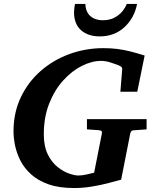

<svg xmlns="http://www.w3.org/2000/svg" viewBox="-20 -929 770 965"><path d="M353 16.1Q276.4 16.1 223.1 -2.9Q169.9 -22 135.5 -53.5Q101.1 -85 82 -123Q63 -161.1 55.4 -199.2Q47.9 -237.3 47.9 -269Q47.9 -362.3 84.2 -439.2Q120.6 -516.1 183.6 -571.5Q246.6 -627 328.1 -657Q409.7 -687 500 -687Q538.1 -687 569.8 -682.9Q601.6 -678.7 634 -670.7Q666.5 -662.6 707 -649.9L669.9 -467.8H585L594.2 -581.1Q595.2 -589.8 586.7 -595.2Q578.1 -600.6 567.9 -604Q558.6 -607.4 534.9 -615.2Q511.2 -623 487.8 -623Q441.9 -623 391.6 -597.9Q341.3 -572.8 297.9 -524.9Q254.4 -477.1 227.3 -408.7Q200.2 -340.3 200.2 -253.9Q200.2 -193.4 220.2 -153.1Q240.2 -112.8 269.5 -89.6Q298.8 -66.4 327.4 -56.6Q356 -46.9 373 -46.9Q392.6 -46.9 416 -52.2Q439.5 -57.6 453.1 -61L492.2 -258.8Q493.7 -268.1 489.3 -271.2Q484.9 -274.4 473.1 -274.9L417 -278.8V-330.1H716.8V-278.8L648.9 -273.9Q638.7 -272.9 634.8 -258.8L588.9 -25.9Q561 -18.1 522.2 -8.1Q483.4 2 439.5 9Q395.5 16.1 353 16.1ZM668.9 -909.2Q655.3 -838.4 605.2 -792.2Q555.2 -746.1 481 -746.1Q422.9 -746.1 387.5 -777.1Q352.1 -808.1 352.1 -867.2Q352.1 -877.9 353.5 -888.4Q355 -898.9 356.9 -909.2H409.2Q410.2 -869.1 434.3 -848.1Q458.5 -827.1 497.1 -827.1Q538.6 -827.1 570.1 -849.1Q601.6 -871.1 617.2 -909.2Z"/></svg>

Font: Charis
Style: Bold Italic
Weight: 700
Italic angle: -11°
Designer: Walt Agee, Miriam Martin, Annie Olsen, Victor Gaultney, Lorna Priest, Alan Ward, Bob Hallissy, Martin Hosken, Sharon Cor
Foundry: SIL Global
Version: Version 7.000